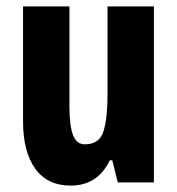

<svg xmlns="http://www.w3.org/2000/svg" viewBox="-20 -570 554 600"><path d="M461 -550V0H348L331 -69H323Q285 10 201 10Q128 10 90 -43Q52 -96 52 -191V-550H197V-237Q197 -178 208 -148.5Q219 -119 245 -119Q291 -119 303.5 -160Q316 -201 316 -274V-550Z"/></svg>

Font: Noto Sans Ethiopic ExtraCondensed ExtraBold
Style: Regular
Weight: 800
Width: 2
Designer: Monotype Design Team
Foundry: Monotype Imaging Inc.
Version: Version 2.102; ttfautohint (v1.8.4.7-5d5b)